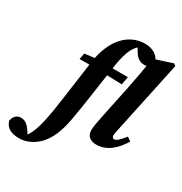

<svg xmlns="http://www.w3.org/2000/svg" viewBox="-381 -894 1219 1289"><g transform="rotate(30 228.0 -249.0)"><path d="M422.6 15.1C508.4 15.1 571.6 -50.7 610.7 -117.6L580.6 -138C547.7 -96.3 525.5 -76.1 509.5 -76.1C499.3 -76.1 491.6 -83.3 491.6 -96.9C491.6 -106.9 493.9 -120.7 498.5 -139.9L619.2 -706.9L603.9 -719.2L461.6 -673.5C449.6 -594.9 431.6 -495.4 416.9 -425L364.6 -174.3C352.2 -115 345.6 -79.8 345.6 -52.9C345.6 -8.9 374.9 15.1 422.6 15.1ZM-45.9 237.1C2.6 237.1 59.2 213.6 100.2 170.2C148.3 120.2 177.2 49.8 195.3 -46.5C221.4 -188.2 241.3 -347.7 265.1 -505.3C285.8 -637.2 318.1 -681.6 362.3 -707.4V-720.1H326V-708.6L355.8 -658.5C376.8 -625.5 400.3 -609.8 435.7 -609.8C460.3 -609.8 482.9 -632.4 487 -664C476.2 -705 431.9 -736.4 370.9 -736.4C242.8 -736.4 144.6 -632.6 118.4 -452.5C98.3 -315.5 81.7 -179.1 61.1 -47.2C49.3 23.9 38 80.6 19.9 128.3C7.4 160.6 -6.2 182.4 -20.9 201.2V205H-1.6V201.2L-24.5 164.4C-47.2 131.6 -68.9 110.5 -102.9 110.5C-138.6 110.5 -158.6 135.5 -163.3 169.4C-146.4 217.4 -111.7 237.1 -45.9 237.1ZM38.6 -427.3H154.6L369.1 -421.3L380.7 -483.6H162.9V-488.7L48 -474.6L38.6 -427.3Z"/></g></svg>

Font: Source Serif 4 Variable
Style: Italic
Weight: 400
Italic angle: -12°
Designer: Frank Grießhammer
Foundry: Adobe Systems Incorporated
Version: Version 4.004;hotconv 1.0.116;makeotfexe 2.5.65601